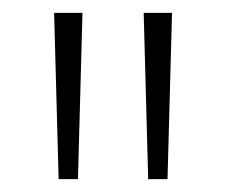

<svg xmlns="http://www.w3.org/2000/svg" viewBox="-20 -734 350 298"><path d="M108 -714 101 -456H71L64 -714ZM247 -714 240 -456H210L203 -714Z"/></svg>

Font: Noto Sans Lao Looped ExtraCondensed ExtraLight
Style: Regular
Weight: 200
Width: 2
Designer: Mark Frömberg, Ben Mitchell
Foundry: The Fontpad Ltd
Version: Version 1.002; ttfautohint (v1.8.4.7-5d5b)